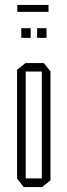

<svg xmlns="http://www.w3.org/2000/svg" viewBox="-20 -756 272 776"><path d="M84 -467V-501H157L184 -468V-467ZM76 0 49 -34V-35H149V0ZM49 -35V-474L83 -501H84V-35ZM149 0V-467H184V-27L150 0ZM130 -603V-642H168V-603ZM66 -603V-642H104V-603ZM50 -708V-736H176V-708Z"/></svg>

Font: Foldit ExtraLight
Style: Regular
Weight: 250
Version: Version 1.003